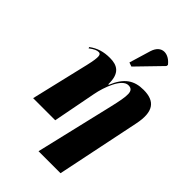

<svg xmlns="http://www.w3.org/2000/svg" viewBox="-302 -931 1259 1259"><g transform="rotate(45 327.5 -301.5)"><path d="M355 -602 515 -767 517 -779C474 -836 399 -847 372 -762L327 -612ZM317 221H521L641 -360C669 -494 627 -551 520 -551C432 -551 376 -513 335 -413H330C333 -519 281 -543 216 -543C157 -543 112 -529 69 -497L72 -488C103 -511 120 -518 136 -518C157 -518 164 -501 142 -406L46 0H251L309 -301C324 -380 369 -502 428 -502C481 -502 476 -453 444 -317Z"/></g></svg>

Font: Noto Serif Display Black
Style: Italic
Weight: 900
Italic angle: -12°
Designer: Monotype Design Team
Foundry: Monotype Imaging Inc.
Version: Version 2.009